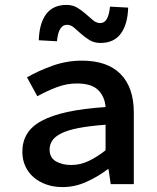

<svg xmlns="http://www.w3.org/2000/svg" viewBox="-20 -750 640 782"><path d="M235 12Q199 12 169 1.5Q139 -9 117 -28Q95 -47 83 -73.5Q71 -100 71 -132Q71 -173 90 -204.5Q109 -236 150 -258Q191 -280 255 -294Q319 -308 410 -314Q407 -356 380 -383Q353 -410 293 -410Q251 -410 210.5 -394.5Q170 -379 132 -358L90 -435Q135 -461 193 -482Q251 -503 314 -503Q417 -503 471 -448.5Q525 -394 525 -291V0H431L422 -61H419Q380 -31 332.5 -9.5Q285 12 235 12ZM270 -78Q307 -78 341.5 -94.5Q376 -111 410 -138V-242Q344 -237 300 -228.5Q256 -220 230 -207Q204 -194 193 -177.5Q182 -161 182 -141Q182 -108 207.5 -93Q233 -78 270 -78ZM389 -575Q364 -575 345 -586.5Q326 -598 310.5 -612Q295 -626 281.5 -637.5Q268 -649 253 -649Q218 -649 212 -582L138 -586Q140 -655 168 -692.5Q196 -730 251 -730Q276 -730 295 -718.5Q314 -707 329.5 -693Q345 -679 359 -667.5Q373 -656 388 -656Q406 -656 415.5 -673.5Q425 -691 428 -723L502 -719Q500 -651 472 -613Q444 -575 389 -575Z"/></svg>

Font: Source Code Pro Semibold
Style: Regular
Weight: 600
Monospace: yes
Designer: Paul D. Hunt, Teo Tuominen
Foundry: Adobe Systems Incorporated
Version: Version 2.030;PS 1.000;hotconv 16.6.51;makeotf.lib2.5.65220